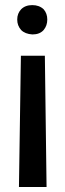

<svg xmlns="http://www.w3.org/2000/svg" viewBox="-20 -622 258 767"><path d="M63.5 -399.4H159.2L166 125H55.7ZM154.3 -502Q138.7 -484.4 109.4 -484.4Q80.1 -486.3 64.5 -502Q48.8 -519.5 48.8 -543.9Q48.8 -568.4 64.5 -585Q81.1 -601.6 108.9 -601.6Q136.7 -601.6 154.3 -585Q168.9 -568.4 168.9 -543.9Q168.9 -519.5 154.3 -502Z"/></svg>

Font: RobotoJAA
Style: Medium
Weight: 500
Version: Version 2.05; 2016-11-05